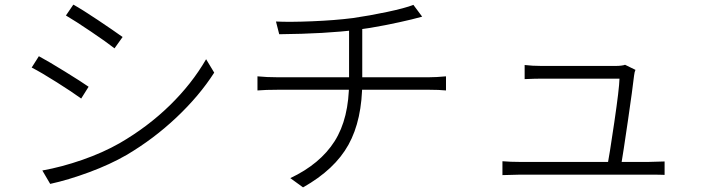

<svg xmlns="http://www.w3.org/2000/svg" viewBox="-20 -777 3040 830"><path d="M510 -617 475 -568Q442 -594 374 -640Q306 -686 265 -710L297 -757Q335 -736 403 -690.5Q471 -645 510 -617ZM497 -158Q618 -228 713.5 -321Q809 -414 871 -521L906 -463Q842 -363 743 -269.5Q644 -176 527 -107Q456 -66 365.5 -32.5Q275 1 197 18L163 -40Q247 -55 336 -86Q425 -117 497 -158ZM363 -402 331 -351Q294 -378 226 -421Q158 -464 117 -485L148 -534Q189 -512 261 -467.5Q333 -423 363 -402Z M1506 -699Q1576 -709 1654 -725.5Q1732 -742 1767 -756L1805 -705L1759 -693Q1710 -681 1644 -668Q1578 -655 1522 -648Q1389 -631 1187 -629L1173 -684Q1230 -681 1329 -685Q1428 -689 1506 -699ZM1489 -423V-659L1546 -668V-424Q1546 -259 1486.5 -151.5Q1427 -44 1290 33L1235 -7Q1364 -68 1426.5 -166.5Q1489 -265 1489 -423ZM1179 -443H1834Q1866 -443 1908 -447V-386Q1878 -389 1835 -389H1181Q1128 -389 1093 -386V-447Q1133 -443 1179 -443Z M2721 -450Q2715 -396 2694.5 -255.5Q2674 -115 2664 -56H2605Q2614 -102 2635.5 -248Q2657 -394 2658 -437H2319Q2294 -437 2248 -435V-496Q2265 -494 2282.5 -493Q2300 -492 2318 -492H2644Q2655 -492 2666.5 -493.5Q2678 -495 2682 -497L2727 -475Q2723 -467 2721 -450ZM2228 -77H2783Q2818 -78 2853 -79V-21Q2836 -22 2786 -22H2228Q2204 -22 2152 -20V-80Q2187 -77 2228 -77Z"/></svg>

Font: 寒蝉端黑体 Light
Style: Regular
Weight: 300
Designer: ChillDuanSans {Warren2060}; 
Source Han Sans {Ryoko NISHIZUKA 西塚涼子 (kana, bopomofo & ideographs); Paul D. Hunt (Latin, G
Foundry: ChillType&Adobe
Version: Version 1.300;Glyphs 3.3 (3306)